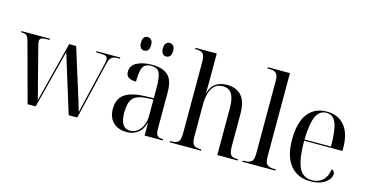

<svg xmlns="http://www.w3.org/2000/svg" viewBox="-78 -1120 2850 1490"><g transform="rotate(15 1347.0 -375.0)"><path d="M66 -473Q58 -505 45.5 -515.5Q33 -526 8 -526H1V-536H230V-526H204Q173 -526 162 -518.5Q151 -511 151 -496Q151 -486 154 -471Q157 -456 162 -439L225 -194Q236 -153 244.5 -120.5Q253 -88 261 -54H263Q271 -87 281 -126Q291 -165 300 -200L385 -534H441L545 -202Q557 -166 569.5 -124Q582 -82 592 -47H594Q602 -80 611 -120.5Q620 -161 628 -193L686 -436Q690 -455 693 -469.5Q696 -484 696 -493Q696 -511 683.5 -518.5Q671 -526 637 -526H604V-536H795V-526H771Q742 -526 726.5 -512.5Q711 -499 702 -459L593 0H524L379 -468L259 0H194Z M991 10Q923 10 882.5 -29Q842 -68 842 -139Q842 -217 894 -254.5Q946 -292 1052 -296L1128 -299V-381Q1128 -464 1112.5 -500Q1097 -536 1044 -536Q994 -536 977.5 -501.5Q961 -467 961 -387Q921 -387 900.5 -401Q880 -415 880 -446Q880 -497 929 -521.5Q978 -546 1050 -546Q1134 -546 1177 -507Q1220 -468 1220 -373V-79Q1220 -38 1232.5 -24Q1245 -10 1277 -10H1280V0H1134V-102H1132Q1117 -45 1079.5 -17.5Q1042 10 991 10ZM1014 -7Q1048 -7 1073.5 -27.5Q1099 -48 1113.5 -81.5Q1128 -115 1128 -156V-288L1071 -285Q994 -281 964.5 -246Q935 -211 935 -132Q935 -7 1014 -7ZM1137 -636Q1119 -636 1107.5 -648.5Q1096 -661 1096 -690Q1096 -720 1107.5 -732.5Q1119 -745 1137 -745Q1154 -745 1166 -732.5Q1178 -720 1178 -690Q1178 -661 1166 -648.5Q1154 -636 1137 -636ZM960 -636Q943 -636 931.5 -648.5Q920 -661 920 -690Q920 -720 931.5 -732.5Q943 -745 960 -745Q977 -745 989 -732.5Q1001 -720 1001 -690Q1001 -661 989 -648.5Q977 -636 960 -636Z M1336 0V-10H1343Q1387 -10 1402.5 -27Q1418 -44 1418 -95V-667Q1418 -715 1403.5 -732.5Q1389 -750 1347 -750H1339V-760H1510V-543Q1510 -519 1509.5 -496Q1509 -473 1508 -443H1510Q1522 -484 1544 -506Q1566 -528 1593.5 -537Q1621 -546 1649 -546Q1728 -546 1768.5 -499.5Q1809 -453 1809 -354V-95Q1809 -45 1822.5 -27.5Q1836 -10 1877 -10H1882V0H1718V-379Q1718 -449 1696.5 -488Q1675 -527 1622 -527Q1581 -527 1556.5 -504Q1532 -481 1520.5 -441.5Q1509 -402 1509 -352V-94Q1509 -44 1524 -27Q1539 -10 1582 -10H1587V0Z M1920 0V-10H1931Q1974 -10 1990.5 -26Q2007 -42 2007 -86V-675Q2007 -719 1989.5 -734.5Q1972 -750 1933 -750H1920V-760H2098V-89Q2098 -43 2114.5 -26.5Q2131 -10 2174 -10H2185V0Z M2467 10Q2362 10 2304.5 -62Q2247 -134 2247 -264Q2247 -404 2301 -475Q2355 -546 2454 -546Q2545 -546 2596.5 -484Q2648 -422 2648 -304V-282H2340Q2341 -130 2373 -65.5Q2405 -1 2476 -1Q2527 -1 2561 -31Q2595 -61 2605 -123Q2617 -120 2623 -111Q2629 -102 2629 -91Q2629 -70 2611.5 -46.5Q2594 -23 2558 -6.5Q2522 10 2467 10ZM2553 -292Q2553 -423 2530 -479.5Q2507 -536 2453 -536Q2397 -536 2370.5 -479.5Q2344 -423 2340 -292Z"/></g></svg>

Font: Noto Serif Display SemiCondensed
Style: Regular
Weight: 400
Width: 4
Designer: Monotype Design Team
Foundry: Monotype Imaging Inc.
Version: Version 2.009